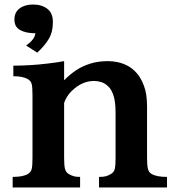

<svg xmlns="http://www.w3.org/2000/svg" viewBox="-20 -831 780 851"><path d="M145 -597.7 95.7 -629.4Q134.8 -656.7 136.7 -683.6Q95.7 -683.6 69.8 -697.5Q43.9 -711.4 43.9 -744.1Q43.9 -776.9 67.1 -793.9Q90.3 -811 126.5 -811Q164.6 -811 189.5 -792.2Q214.4 -773.4 214.4 -733.9Q214.4 -688 195.3 -657Q176.3 -626 145 -597.7ZM264.2 -475.1Q287.1 -499 315.4 -518.3Q343.8 -537.6 379.4 -548.8Q415.5 -560.1 459 -560.1Q480 -560.1 502.7 -555.2Q525.4 -550.3 546.4 -539.1Q567.4 -527.8 585.9 -507.1Q604.5 -486.3 618.2 -450.2Q631.8 -415 631.8 -358.9V-130.9Q631.8 -98.1 635.7 -82.5Q639.2 -67.4 651.9 -60.1Q673.3 -46.9 720.2 -46.9V0H418.9V-46.9Q439 -46.9 450 -50Q460.9 -53.2 472.2 -60.1Q485.4 -67.9 488.8 -82.5Q492.2 -96.2 492.2 -130.9V-332Q492.2 -378.4 483.6 -405.8Q475.1 -433.1 460.9 -446.8Q445.8 -461.9 429.2 -467Q412.6 -472.2 397 -472.2Q342.3 -472.2 296.4 -426.3Q274.4 -404.3 264.2 -375V-130.9Q264.2 -98.1 268.1 -82.5Q272 -67.4 283.7 -60.3Q295.4 -53.2 306.2 -50.3Q315.9 -46.9 335 -46.9V0H36.1V-46.9Q83 -46.9 104 -60.1Q117.2 -67.9 120.6 -82.5Q124 -96.2 124 -130.9V-409.2Q124 -443.8 120.6 -458Q117.2 -472.2 104 -480Q81.5 -493.2 39.1 -493.2V-540Q73.2 -540 112.3 -542.2Q151.4 -544.4 190.9 -549.3Q210.4 -551.8 228.8 -554.2Q247.1 -556.6 264.2 -560.1Z"/></svg>

Font: BIZ UDPMincho
Style: Bold
Weight: 700
Designer: TypeBank Co., Ltd.
Foundry: Morisawa Inc.
Version: Version 1.06